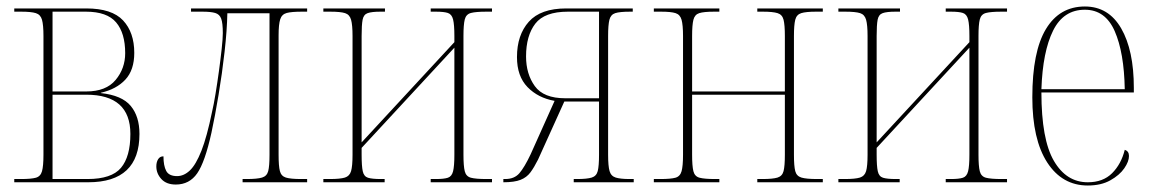

<svg xmlns="http://www.w3.org/2000/svg" viewBox="-20 -562 3562 592"><path d="M24 0V-10H45Q76 -10 90.5 -14Q105 -18 109.5 -34Q114 -50 114 -85V-451Q114 -485 109.5 -501Q105 -517 90.5 -521.5Q76 -526 45 -526H24V-536H246Q325 -536 359.5 -499Q394 -462 394 -399Q394 -346 366.5 -316.5Q339 -287 291 -276V-275Q356 -268 383 -235.5Q410 -203 410 -149Q410 0 252 0ZM246 -280Q307 -280 336.5 -315.5Q366 -351 366 -398Q366 -460 338 -493Q310 -526 245 -526H142V-280ZM250 -10Q324 -10 353 -44.5Q382 -79 382 -149Q382 -270 246 -270H142V-10Z M522 7Q493 7 477.5 -10Q462 -27 462 -49Q462 -62 467.5 -71Q473 -80 484 -80Q484 -51 492.5 -35Q501 -19 526 -19Q547 -19 565.5 -36.5Q584 -54 601 -97Q618 -140 634 -218Q639 -239 644.5 -272.5Q650 -306 655 -342.5Q660 -379 663.5 -411Q667 -443 667 -460Q667 -491 662 -504.5Q657 -518 643.5 -522Q630 -526 604 -526H569V-536H927V-526H911Q879 -526 864 -522Q849 -518 844 -502.5Q839 -487 839 -453V-85Q839 -50 843 -34.5Q847 -19 861.5 -14.5Q876 -10 908 -10H927V0H728V-10H741Q773 -10 788 -14.5Q803 -19 807 -34.5Q811 -50 811 -85V-521H681Q680 -469 672.5 -402.5Q665 -336 654 -270Q643 -204 632 -153Q612 -62 588 -27.5Q564 7 522 7Z M977 0V-10H997Q1029 -10 1043.5 -14.5Q1058 -19 1062.5 -34.5Q1067 -50 1067 -85V-451Q1067 -485 1062.5 -501Q1058 -517 1044 -521.5Q1030 -526 998 -526H977V-536H1167V-526H1153Q1126 -526 1113.5 -521.5Q1101 -517 1098 -501Q1095 -485 1095 -451V-123L1381 -432V-451Q1381 -486 1377 -502Q1373 -518 1361 -522Q1349 -526 1324 -526H1308V-536H1497V-526H1480Q1447 -526 1432 -522Q1417 -518 1413 -502Q1409 -486 1409 -451V-85Q1409 -50 1413 -34Q1417 -18 1432 -14Q1447 -10 1480 -10H1497V0H1308V-10H1324Q1349 -10 1361 -14Q1373 -18 1377 -34Q1381 -50 1381 -85V-415L1095 -106V-85Q1095 -50 1098.5 -34Q1102 -18 1114.5 -14Q1127 -10 1154 -10H1166V0Z M1532 0V-10H1538Q1566 -10 1581.5 -28Q1597 -46 1616 -86L1690 -251Q1639 -260 1606.5 -293.5Q1574 -327 1574 -386Q1574 -454 1610.5 -495Q1647 -536 1726 -536H1931V-526H1923Q1891 -526 1877 -521.5Q1863 -517 1859 -501Q1855 -485 1855 -451V-85Q1855 -50 1859.5 -34.5Q1864 -19 1878.5 -14.5Q1893 -10 1921 -10H1934V0H1749V-10H1760Q1790 -10 1804.5 -14.5Q1819 -19 1823 -34.5Q1827 -50 1827 -85V-249H1720L1639 -70Q1627 -46 1615.5 -30.5Q1604 -15 1585 -7.5Q1566 0 1532 0ZM1723 -259H1827V-526H1731Q1659 -526 1630.5 -489Q1602 -452 1602 -388Q1602 -334 1629 -296.5Q1656 -259 1723 -259Z M1996 0V-10H2016Q2048 -10 2062.5 -14Q2077 -18 2081.5 -34Q2086 -50 2086 -85V-451Q2086 -485 2081.5 -501Q2077 -517 2063 -521.5Q2049 -526 2018 -526H1996V-536H2198V-526H2182Q2150 -526 2136 -521.5Q2122 -517 2118 -501Q2114 -485 2114 -451V-280H2400V-451Q2400 -485 2396 -501Q2392 -517 2377.5 -521.5Q2363 -526 2332 -526H2315V-536H2517V-526H2496Q2465 -526 2450.5 -521.5Q2436 -517 2432 -501Q2428 -485 2428 -451V-85Q2428 -50 2432 -34.5Q2436 -19 2451 -14.5Q2466 -10 2499 -10H2517V0H2315V-10H2331Q2363 -10 2377.5 -14.5Q2392 -19 2396 -34.5Q2400 -50 2400 -85V-270H2114V-85Q2114 -50 2118 -34Q2122 -18 2137 -14Q2152 -10 2185 -10H2198V0Z M2565 0V-10H2585Q2617 -10 2631.5 -14.5Q2646 -19 2650.5 -34.5Q2655 -50 2655 -85V-451Q2655 -485 2650.5 -501Q2646 -517 2632 -521.5Q2618 -526 2586 -526H2565V-536H2755V-526H2741Q2714 -526 2701.5 -521.5Q2689 -517 2686 -501Q2683 -485 2683 -451V-123L2969 -432V-451Q2969 -486 2965 -502Q2961 -518 2949 -522Q2937 -526 2912 -526H2896V-536H3085V-526H3068Q3035 -526 3020 -522Q3005 -518 3001 -502Q2997 -486 2997 -451V-85Q2997 -50 3001 -34Q3005 -18 3020 -14Q3035 -10 3068 -10H3085V0H2896V-10H2912Q2937 -10 2949 -14Q2961 -18 2965 -34Q2969 -50 2969 -85V-415L2683 -106V-85Q2683 -50 2686.5 -34Q2690 -18 2702.5 -14Q2715 -10 2742 -10H2754V0Z M3334 10Q3255 10 3209 -61Q3163 -132 3163 -262Q3163 -403 3205 -472.5Q3247 -542 3325 -542Q3398 -542 3437 -474.5Q3476 -407 3476 -291V-277H3191Q3191 -132 3229.5 -66Q3268 0 3334 0Q3381 0 3409 -28Q3437 -56 3448 -100Q3461 -96 3461 -81Q3461 -64 3446.5 -43Q3432 -22 3403.5 -6Q3375 10 3334 10ZM3448 -287Q3446 -400 3417 -466Q3388 -532 3325 -532Q3259 -532 3227 -467.5Q3195 -403 3191 -287Z"/></svg>

Font: Noto Serif Display Condensed Thin
Style: Regular
Weight: 100
Width: 3
Designer: Monotype Design Team
Foundry: Monotype Imaging Inc.
Version: Version 2.009